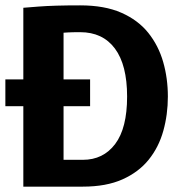

<svg xmlns="http://www.w3.org/2000/svg" viewBox="-30 -696 671 716"><path d="M57 0V-667Q57 -667 113.5 -671.5Q170 -676 269 -676Q360 -676 422.5 -648.5Q485 -621 523 -573.5Q561 -526 578.5 -465Q596 -404 596 -336Q596 -269 579 -208Q562 -147 524.5 -100.5Q487 -54 426.5 -27Q366 0 279 0ZM207 -100H279Q355 -100 399.5 -159Q444 -218 444 -336Q444 -454 398.5 -515Q353 -576 269 -576Q238 -576 222.5 -575Q207 -574 207 -574ZM-10 -300V-400H306V-300Z"/></svg>

Font: Epunda Sans
Style: Bold
Weight: 700
Designer: Simon Atzbach
Foundry: typofactur
Version: Version 2.204; ttfautohint (v1.8.4.7-5d5b)